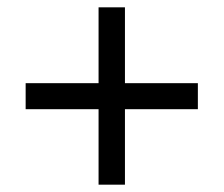

<svg xmlns="http://www.w3.org/2000/svg" viewBox="-20 -615 612 524"><path d="M321 -388H520V-317H321V-111H249V-317H50V-388H249V-595H321Z"/></svg>

Font: ing115
Style: Regular
Weight: 400
Designer: Monotype Design Team
Foundry: Monotype Imaging Inc.
Version: Version 2.013